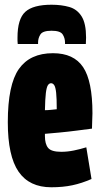

<svg xmlns="http://www.w3.org/2000/svg" viewBox="-20 -782 423 812"><path d="M197 10Q104 10 58.5 -56Q13 -122 13 -265Q13 -424 60 -490.5Q107 -557 204 -557Q292 -557 331.5 -498Q371 -439 371 -303Q371 -292 370 -272Q369 -252 369 -238Q345 -235 307 -230Q269 -225 231.5 -221.5Q194 -218 170 -216V-206Q170 -173 183.5 -156.5Q197 -140 239 -140Q265 -140 292 -145.5Q319 -151 345 -159L367 -25Q326 -7 286 1.5Q246 10 197 10ZM170 -316Q181 -316 196 -317.5Q211 -319 220 -320Q220 -366 217.5 -389.5Q215 -413 209.5 -421.5Q204 -430 196 -430Q188 -430 182.5 -421.5Q177 -413 174 -389Q171 -365 170 -316ZM198 -762Q240 -762 273 -752.5Q306 -743 325 -713Q344 -683 344 -623Q344 -616 343.5 -609.5Q343 -603 343 -596H255V-602Q255 -621 245 -636.5Q235 -652 198 -652Q161 -652 151 -636.5Q141 -621 141 -602V-596H55Q54 -603 54 -609.5Q54 -616 54 -623Q54 -702 87 -732Q120 -762 198 -762Z"/></svg>

Font: Georama ExtraCondensed ExtraBold
Style: Regular
Weight: 800
Width: 2
Designer: Jean-Baptiste Levee
Foundry: Production Type
Version: Version 1.000